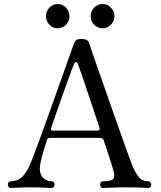

<svg xmlns="http://www.w3.org/2000/svg" viewBox="-20 -931 796 951"><path d="M33 0Q26 0 22.5 -5Q19 -10 19 -17Q19 -23 22.5 -28Q26 -33 33 -33Q62 -33 82.5 -49Q103 -65 119 -95Q126 -108 140.5 -145Q155 -182 174.5 -235.5Q194 -289 216 -350Q238 -411 259.5 -471.5Q281 -532 299.5 -584Q318 -636 330.5 -671.5Q343 -707 347 -717Q352 -729 359 -733.5Q366 -738 385 -738Q415 -738 421 -719Q425 -706 439.5 -664Q454 -622 475 -562Q496 -502 519.5 -435Q543 -368 565.5 -304Q588 -240 606 -190.5Q624 -141 633 -117Q647 -82 664.5 -57.5Q682 -33 715 -33Q721 -33 725 -28Q729 -23 729 -17Q729 -10 725 -5Q721 0 715 0Q705 0 679.5 -1.5Q654 -3 602 -3Q559 -3 530 -1.5Q501 0 490 0Q483 0 479.5 -5Q476 -10 476 -17Q476 -23 479.5 -28Q483 -33 490 -33Q531 -33 541 -45Q551 -57 540 -93Q539 -96 538 -100Q537 -104 533 -116.5Q529 -129 520 -156.5Q511 -184 494 -235Q490 -248 476 -248H225Q216 -248 213 -239Q206 -218 197.5 -190Q189 -162 183 -136Q177 -110 177 -95Q177 -66 194.5 -49.5Q212 -33 236 -33Q243 -33 246.5 -28Q250 -23 250 -17Q250 -10 246.5 -5Q243 0 236 0Q226 0 202 -1.5Q178 -3 134 -3Q96 -3 69.5 -1.5Q43 0 33 0ZM242 -284H463Q468 -284 471.5 -287Q475 -290 473 -297Q458 -343 441 -394Q424 -445 408.5 -491Q393 -537 381.5 -570.5Q370 -604 366 -614Q362 -624 356.5 -623.5Q351 -623 347 -615Q344 -608 333.5 -580.5Q323 -553 309.5 -514.5Q296 -476 281 -434.5Q266 -393 253.5 -356.5Q241 -320 233 -297Q228 -284 242 -284ZM488 -791Q464 -791 446.5 -808.5Q429 -826 429 -851Q429 -876 446.5 -893.5Q464 -911 488 -911Q512 -911 529.5 -893Q547 -875 547 -851Q547 -826 529.5 -808.5Q512 -791 488 -791ZM265 -791Q242 -791 225 -808.5Q208 -826 208 -851Q208 -876 225 -893.5Q242 -911 265 -911Q290 -911 307 -893Q324 -875 324 -851Q324 -826 307 -808.5Q290 -791 265 -791Z"/></svg>

Font: TsukuhouMincho
Style: Regular
Weight: 400
Designer: Iose
Foundry: Typographish
Version: Version 1.001; ttfautohint (v1.8.3)